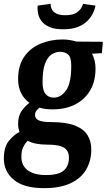

<svg xmlns="http://www.w3.org/2000/svg" viewBox="-21 -715 554 997"><path d="M318 -636Q358 -636 377.5 -650Q397 -664 403 -677.5Q409 -691 409 -691L410 -695L475 -686Q475 -686 472 -673.5Q469 -661 460 -643Q451 -625 433 -606.5Q415 -588 384.5 -575.5Q354 -563 307 -563Q262 -563 235.5 -575Q209 -587 195.5 -604.5Q182 -622 178 -640Q174 -658 174 -670Q174 -677 174.5 -681.5Q175 -686 175 -686L242 -695V-691Q242 -691 243 -682.5Q244 -674 250 -663.5Q256 -653 272 -644.5Q288 -636 318 -636ZM303 -510Q341 -510 376 -499L513 -498L508 -439L457 -436Q465 -420 470 -401Q475 -382 475 -359Q475 -291 446 -243.5Q417 -196 367 -171.5Q317 -147 252 -147Q214 -147 184 -156Q175 -149 168 -140Q161 -131 161 -117Q161 -99 180 -90Q199 -81 245 -81Q323 -81 368.5 -63Q414 -45 433.5 -13Q453 19 453 62Q453 119 427 164.5Q401 210 346.5 236Q292 262 208 262Q103 262 51 219Q-1 176 -1 108Q-1 48 25.5 16Q52 -16 80 -30Q77 -39 75 -49.5Q73 -60 73 -72Q73 -114 92.5 -140.5Q112 -167 132 -181Q104 -201 88.5 -232Q73 -263 73 -304Q73 -376 105.5 -421.5Q138 -467 190.5 -488.5Q243 -510 303 -510ZM349 -375Q349 -417 333 -431.5Q317 -446 291 -446Q268 -446 247 -432.5Q226 -419 213 -385Q200 -351 200 -287Q200 -246 215.5 -227Q231 -208 258 -208Q295 -208 322 -245.5Q349 -283 349 -375ZM223 36Q192 36 167 31Q142 26 123 16Q110 28 100 48Q90 68 90 99Q90 145 123.5 169.5Q157 194 218 194Q283 194 310 170.5Q337 147 337 104Q337 68 311.5 52Q286 36 223 36Z"/></svg>

Font: Arsenal SC
Style: Bold Italic
Weight: 700
Italic angle: -9.10001°
Designer: Andrij Shevchenko
Foundry: Stairsfor
Version: Version 2.001; ttfautohint (v1.8.4.7-5d5b)